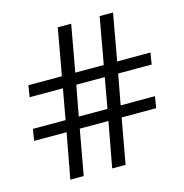

<svg xmlns="http://www.w3.org/2000/svg" viewBox="-103 -790 850 886"><g transform="rotate(-15 321.5 -347.0)"><path d="M625 -416 634 -471H475L515 -694H451L411 -471H275L315 -694H251L211 -471H51L42 -416H201L175 -271H19L10 -216H165L125 0H189L228 -216H365L325 0H389L428 -216H593L602 -271H438L465 -416ZM375 -271H238L265 -416H401Z"/></g></svg>

Font: Arima Koshi Medium
Style: Regular
Weight: 500
Designer: Joana Correia and Natanael Gama
Foundry: NDISCOVER
Version: Version 1.019;PS 001.019;hotconv 1.0.88;makeotf.lib2.5.64775